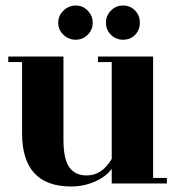

<svg xmlns="http://www.w3.org/2000/svg" viewBox="-20 -665 660 696"><path d="M426 -645Q452 -645 469.5 -627Q487 -609 487 -582.5Q487 -556 469.5 -538.5Q452 -521 426 -521Q400 -521 382 -539Q364 -557 364 -582.5Q364 -608 382 -626.5Q400 -645 426 -645ZM254.5 -645Q280 -645 298 -626.5Q316 -608 316 -582.5Q316 -557 298 -539Q280 -521 254.5 -521Q229 -521 210 -539Q191 -557 191 -582.5Q191 -608 210 -626.5Q229 -645 254.5 -645ZM385 0V-53Q366 -26 325.5 -7.5Q285 11 238 11Q60 11 60 -182V-440H10V-460H210V-160Q210 -89 231 -59Q252 -29 294 -29Q350 -29 385 -89V-440H335V-460H535V-20H585V0Z"/></svg>

Font: Rozha One
Style: Regular
Weight: 400
Designer: Tim Donaldson, Indian Type Foundry
Foundry: Indian Type Foundry
Version: Version 1.301;PS 1.0;hotconv 1.0.78;makeotf.lib2.5.61930; tt